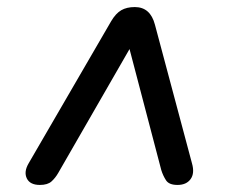

<svg xmlns="http://www.w3.org/2000/svg" viewBox="-20 -656 640 544"><path d="M93 -132Q65 -132 56 -150.5Q47 -169 61 -193L295 -596Q308 -618 323.5 -627Q339 -636 362 -636Q406 -636 419 -586L524 -193Q532 -165 520 -148.5Q508 -132 483 -132Q459 -132 450.5 -145Q442 -158 437 -174L347 -517L145 -166Q137 -152 126 -142Q115 -132 93 -132Z"/></svg>

Font: Nunito
Style: Bold Italic
Weight: 700
Italic angle: -9°
Designer: Vernon Adams
Foundry: Vernon Adams
Version: Version 3.601; ttfautohint (v1.8.2.53-6de2)